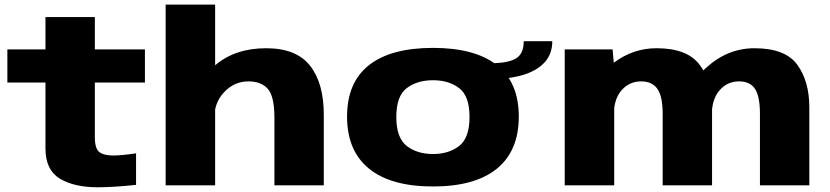

<svg xmlns="http://www.w3.org/2000/svg" viewBox="-20 -805 3606 834"><path d="M405 8.5Q301.5 8.5 239.5 -29.2Q177.5 -67 177.5 -160V-446.5H12V-590.5H177.5V-731H392V-590.5H609.5V-446.5H392V-209Q392 -159.5 411.5 -144.5Q431 -129.5 473.5 -129.5Q511.5 -130 571 -139V-2Q471.5 8.5 405 8.5Z M699.5 0V-785H914.5V-521.5Q1001.5 -595.5 1136.5 -595.5Q1266.5 -595.5 1326.5 -520Q1386.5 -444.5 1386.5 -306V0H1172V-293Q1172 -386 1143.5 -418.8Q1115 -451.5 1059 -451.5Q998 -451.5 954 -405Q924 -373.5 914.5 -330V0Z M1861 5Q1678 5 1582.8 -72.5Q1487.5 -150 1487.5 -298.5Q1487.5 -447 1582.8 -522Q1678 -597 1861 -597Q2043.5 -597 2138.5 -522Q2233.5 -447 2233.5 -298.5Q2233.5 -150 2138.5 -72.5Q2043.5 5 1861 5ZM1861 -136Q1929.5 -136 1974.5 -171Q2019.5 -206 2019.5 -297Q2019.5 -388 1974.5 -422.2Q1929.5 -456.5 1861 -456.5Q1792 -456.5 1746.8 -422.2Q1701.5 -388 1701.5 -297Q1701.5 -206 1746.8 -171Q1792 -136 1861 -136ZM2112 -530.5Q2185.5 -530.5 2220.2 -550.5Q2255 -570.5 2255 -626H2379Q2379 -570.5 2345.5 -534Q2312 -497.5 2252 -479.5Q2192 -461.5 2112 -461.5Z M2433 0V-590.5H2641L2646 -532.5Q2730 -595.5 2832 -595.5Q2965.5 -595.5 3019 -523.5Q3028 -512 3035 -499.5Q3039.5 -503.5 3044.5 -508Q3138.5 -595.5 3257.5 -595.5Q3391 -595.5 3443.2 -523.8Q3495.5 -452 3495.5 -338.5V0H3281V-310.5Q3281 -386.5 3259.5 -419Q3238 -451.5 3190.5 -451.5Q3139 -451.5 3105.5 -412.5Q3078.5 -381.5 3073 -330V0H2858.5V-310.5Q2858.5 -386.5 2835.5 -419Q2812.5 -451.5 2765 -451.5Q2713.5 -451.5 2679.5 -412.5Q2654 -383 2648 -335V0Z"/></svg>

Font: Anybody ExtraExpanded ExtraBold
Style: Regular
Weight: 800
Width: 8
Designer: Tyler Finck
Foundry: Etcetera Type Company
Version: Version 1.010; ttfautohint (v1.8.3) -l 8 -r 50 -G 200 -x 14 